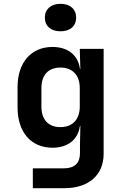

<svg xmlns="http://www.w3.org/2000/svg" viewBox="-20 -806 640 1006"><path d="M297 -642C347 -642 379 -669 379 -714C379 -758 347 -786 297 -786C247 -786 215 -758 215 -714C215 -669 247 -642 297 -642ZM401 -445H399C389 -518 335 -560 255 -560C143 -560 72 -478 72 -350V-243C72 -113 143 -32 255 -32C335 -32 389 -74 399 -147H401L399 -44V-3C399 48 371 76 315 76H152V180H317C445 180 523 111 523 0V-550H398ZM297 -140C233 -140 197 -179 197 -248V-344C197 -413 233 -452 297 -452C360 -452 398 -412 398 -344V-248C398 -180 360 -140 297 -140Z"/></svg>

Font: Tekne LDO
Style: Bold
Weight: 700
Monospace: yes
Designer: Alessio Laiso, Mario Rullo, Paolo Rosset
Foundry: Alessio Laiso
Version: Version 1.000;hotconv 1.0.109;makeotfexe 2.5.65596